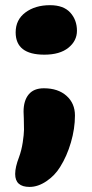

<svg xmlns="http://www.w3.org/2000/svg" viewBox="-20 -548 358 748"><path d="M152.8 -335Q41 -335 41 -421.9Q41 -471.2 79.1 -499.5Q117.2 -527.8 174.8 -527.8Q227.5 -527.8 253.7 -499Q279.8 -470.2 279.8 -428.2Q279.8 -388.7 246.3 -361.8Q212.9 -335 152.8 -335ZM95.2 180.2Q39.1 180.2 39.1 129.9Q39.1 103 54.2 64Q64 37.1 68.6 6.6Q73.2 -23.9 73.5 -42.2Q73.7 -60.5 72.8 -85.7Q71.8 -110.8 71.8 -112.8Q71.8 -155.8 91.6 -179.9Q111.3 -204.1 150.9 -204.1Q206.1 -204.1 239 -174.8Q272 -145.5 272 -98.1Q272 -46.9 256.3 6.8Q240.7 60.5 213.9 103Q193.8 135.7 160.9 158Q127.9 180.2 95.2 180.2Z"/></svg>

Font: Shantell Sans Irregular
Style: Regular
Weight: 800
Designer: Stephen Nixon, Anya Danilova, Shantell Martin
Foundry: Arrow Type
Version: Version 1.006;[9816181b4]